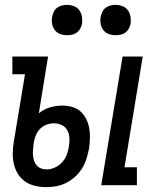

<svg xmlns="http://www.w3.org/2000/svg" viewBox="-20 -763 640 791"><path d="M397 0 485 -530H568L493 -74H544V0ZM170 8Q146 8 123.5 2.5Q101 -3 83 -15.5Q65 -28 53.5 -47Q42 -66 37 -88Q32 -110 32.5 -133.5Q33 -157 37 -180L83 -457H31V-530H178L140 -296Q160 -313 185.5 -320.5Q211 -328 236 -328Q257 -328 277 -322.5Q297 -317 311.5 -304Q326 -291 335 -273Q344 -255 347.5 -235.5Q351 -216 350.5 -194.5Q350 -173 347 -152Q343 -131 336.5 -110Q330 -89 318.5 -70Q307 -51 290 -35.5Q273 -20 253.5 -10Q234 0 212.5 4Q191 8 170 8ZM172 -65Q189 -65 206.5 -73Q224 -81 236.5 -95Q249 -109 255.5 -126.5Q262 -144 264 -161Q267 -178 266 -195Q265 -212 257.5 -226Q250 -240 235 -247.5Q220 -255 203 -255Q188 -255 173.5 -250Q159 -245 147.5 -234.5Q136 -224 129.5 -209.5Q123 -195 120 -180L118 -168Q117 -157 116 -145Q115 -133 116 -122Q117 -111 120.5 -100.5Q124 -90 131.5 -81.5Q139 -73 149.5 -69Q160 -65 172 -65ZM456 -618Q441 -618 427.5 -623Q414 -628 405.5 -639.5Q397 -651 394.5 -665.5Q392 -680 395 -695Q397 -705 402 -715Q407 -725 416 -731.5Q425 -738 435.5 -740.5Q446 -743 456 -743Q471 -743 485 -737.5Q499 -732 507 -720.5Q515 -709 517.5 -694.5Q520 -680 518 -665Q516 -655 510.5 -645Q505 -635 496 -628.5Q487 -622 476.5 -620Q466 -618 456 -618ZM256 -618Q241 -618 227.5 -623Q214 -628 205.5 -639.5Q197 -651 194.5 -665.5Q192 -680 195 -695Q197 -705 202 -715Q207 -725 216 -731.5Q225 -738 235.5 -740.5Q246 -743 256 -743Q271 -743 285 -737.5Q299 -732 307 -720.5Q315 -709 317.5 -694.5Q320 -680 318 -665Q316 -655 310.5 -645Q305 -635 296 -628.5Q287 -622 276.5 -620Q266 -618 256 -618Z"/></svg>

Font: Iosevka Curly Slab Extended
Style: Italic
Weight: 400
Width: 7
Italic angle: -9°
Monospace: yes
Designer: Belleve Invis
Foundry: Belleve Invis
Version: Version 11.1.0; ttfautohint (v1.8.3)